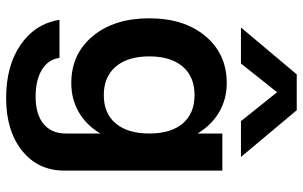

<svg xmlns="http://www.w3.org/2000/svg" viewBox="-199 -581 978 620"><g transform="rotate(90 290.0 -271.0)"><path d="M220.2 -740.2H335.9L486.8 -560.1H371.1L277.8 -676.8L185.1 -560.1H68.8ZM530.8 -500V11.2Q530.8 95.2 466.6 146.7Q402.3 198.2 296.9 198.2Q192.4 198.2 124.5 151.4Q56.6 104.5 43.9 25.9H167Q171.4 61.5 204.6 82.3Q237.8 103 292 103Q349.1 103 380.1 77.4Q411.1 51.8 411.1 5.9V-106Q384.3 -61 342.5 -36.6Q300.8 -12.2 248 -12.2Q154.3 -12.2 96.7 -81.5Q39.1 -150.9 39.1 -264.2Q39.1 -376.5 96.7 -445.3Q154.3 -514.2 248 -514.2Q300.3 -514.2 342.3 -489.5Q384.3 -464.8 411.1 -419.9V-500ZM162.1 -264.2Q162.1 -194.3 195.1 -155.8Q228 -117.2 287.1 -117.2Q346.2 -117.2 378.7 -155.8Q411.1 -194.3 411.1 -264.2Q411.1 -334 378.7 -372.1Q346.2 -410.2 287.1 -410.2Q227.5 -410.2 194.8 -371.8Q162.1 -333.5 162.1 -264.2Z"/></g></svg>

Font: Overused Grotesk SemiBold
Style: Regular
Weight: 600
Version: Version 0.002